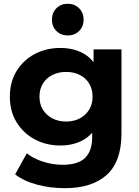

<svg xmlns="http://www.w3.org/2000/svg" viewBox="-20 -801 740 1023"><path d="M325 201.6Q248.8 201.6 178.4 183.1Q108 164.6 60.6 128.2L122.8 15.8Q157.2 43.8 209.4 60.4Q261.6 77 313.4 77Q396.1 77 433.7 40Q471.2 2.9 471.2 -70.2V-150.5L481.2 -286.2L478.6 -422.4V-537.9H627.2V-89.7Q627.2 59.7 548.9 130.6Q470.5 201.6 325 201.6ZM300.9 -25.8Q226.5 -25.8 165.6 -58.3Q104.7 -90.8 68.6 -149.2Q32.5 -207.6 32.5 -286.2Q32.5 -364.7 68.6 -423.1Q104.7 -481.5 165.6 -513.5Q226.5 -545.5 300.9 -545.5Q369.5 -545.5 421 -518.1Q472.5 -490.7 501.8 -433.1Q531 -375.6 531 -286.2Q531 -196.8 501.8 -139.2Q472.5 -81.6 421 -53.7Q369.5 -25.8 300.9 -25.8ZM331.9 -153.5Q373.4 -153.5 405.3 -170.2Q437.1 -187 455.2 -216.9Q473.2 -246.9 473.2 -286.2Q473.2 -325.8 455.2 -355.6Q437.1 -385.3 405.3 -401.6Q373.4 -417.8 331.9 -417.8Q291.5 -417.8 259.1 -401.6Q226.7 -385.3 208.5 -355.6Q190.3 -325.8 190.3 -286.2Q190.3 -246.9 208.5 -216.9Q226.7 -187 259.1 -170.2Q291.5 -153.5 331.9 -153.5ZM341.1 -612.1Q304.4 -612.1 280.5 -635.9Q256.7 -659.8 256.7 -696.5Q256.7 -732.9 280.5 -756.9Q304.4 -781 341.1 -781Q377.5 -781 401.6 -756.9Q425.6 -732.9 425.6 -696.5Q425.6 -659.8 401.6 -635.9Q377.5 -612.1 341.1 -612.1Z"/></svg>

Font: Montserrat Thin
Style: Regular
Weight: 100
Designer: Julieta Ulanovsky
Foundry: Julieta Ulanovsky
Version: Version 9.000